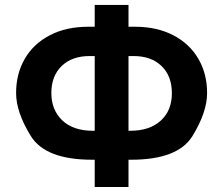

<svg xmlns="http://www.w3.org/2000/svg" viewBox="-20 -744 900 774"><path d="M361.8 -518.1H341.8Q270 -518.1 228.5 -477.8Q187 -437.5 187 -369.1Q187 -300.8 231 -258.8Q274.9 -216.8 355 -216.8H361.8ZM361.8 9.8V-100.1H351.1Q163.1 -100.1 104 -196Q44.9 -292 44.9 -369.1Q44.9 -446.3 79.8 -506.8Q114.7 -567.4 180.7 -601.8Q246.6 -636.2 335.9 -636.2H361.8V-724.1H498V-636.2H523.9Q612.8 -636.2 678.7 -601.8Q744.6 -567.4 779.8 -506.8Q814.9 -446.3 814.9 -369.1Q814.9 -292 756.1 -196Q697.3 -100.1 508.8 -100.1H498V9.8ZM498 -216.8H504.9Q583.5 -216.8 628.2 -257.8Q672.9 -298.8 672.9 -368.2Q672.9 -437.5 631.3 -477.8Q589.8 -518.1 518.1 -518.1H498Z"/></svg>

Font: NotoSans-Bold
Style: Bold
Weight: 700
Designer: Monotype Design team
Foundry: Monotype Imaging Inc.
Version: Version 1.04